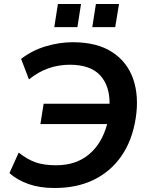

<svg xmlns="http://www.w3.org/2000/svg" viewBox="-20 -925 737 955"><path d="M248 10Q178 10 122 -9.5Q66 -29 27 -64L73 -166Q116 -132 157 -117.5Q198 -103 259 -103Q358 -103 422.5 -157Q487 -211 513 -308H181L197 -409H525Q526 -499 477.5 -551Q429 -603 327 -603Q272 -603 221.5 -585.5Q171 -568 124 -530L85 -632Q139 -674 207 -694.5Q275 -715 342 -715Q463 -715 538.5 -665.5Q614 -616 643 -530.5Q672 -445 655 -337Q638 -227 584 -149Q530 -71 445 -30Q360 11 248 10ZM439 -790 457 -905H572L553 -790ZM250 -790 268 -905H383L365 -790Z"/></svg>

Font: Mulish
Style: Bold Italic
Weight: 700
Italic angle: -9°
Designer: Vernon Adams
Foundry: Vernon Adams
Version: Version 3.603; ttfautohint (v1.8.3)